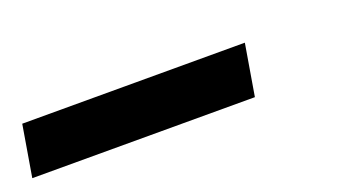

<svg xmlns="http://www.w3.org/2000/svg" viewBox="-35 -13 660 355"><g transform="rotate(-20 294.5 164.5)"><path d="M-11 215 6 114H444L427 215Z"/></g></svg>

Font: Iosevka SS04 Extended
Style: Bold Italic
Weight: 700
Width: 7
Italic angle: -9°
Monospace: yes
Designer: Belleve Invis
Foundry: Belleve Invis
Version: Version 19.0.0; ttfautohint (v1.8.4)